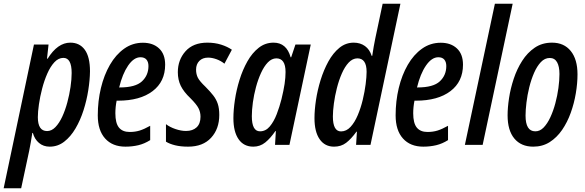

<svg xmlns="http://www.w3.org/2000/svg" viewBox="-71 -780 3153 1034"><path d="M-51.3 233.9 111.8 -540H190.4L182.1 -463.9H185.5Q239.3 -550.3 307.6 -550.3Q357.9 -550.3 385.7 -512Q413.6 -473.6 413.6 -396Q413.1 -349.6 404.5 -294.9Q396 -240.2 378.9 -186.5Q361.8 -132.8 335.7 -88.4Q309.6 -43.9 274.9 -17.1Q240.2 9.8 196.8 9.8Q162.6 9.8 138.9 -10.3Q115.2 -30.3 106 -64H103Q99.1 -37.6 94.7 -12.9Q90.3 11.7 86.4 31.2L43 233.9ZM182.6 -74.2Q207 -74.2 227.5 -95.5Q248 -116.7 264.2 -151.6Q280.3 -186.5 291.5 -228.3Q302.7 -270 308.8 -311.5Q314.9 -353 314.9 -386.7Q314.9 -468.3 270.5 -468.3Q243.7 -468.3 221.9 -444.8Q200.2 -421.4 183.6 -383.5Q167 -345.7 155.8 -302.2Q144.5 -258.8 138.7 -218.3Q132.8 -177.7 132.8 -148.9Q132.8 -74.2 182.6 -74.2Z M604.5 9.8Q534.7 9.8 495.1 -34.2Q455.6 -78.1 455.6 -158.7Q455.6 -235.4 472.4 -305.7Q489.3 -376 521 -430.9Q552.7 -485.8 597.7 -517.8Q642.6 -549.8 698.7 -549.8Q752.9 -549.8 785.6 -519.3Q818.4 -488.8 818.4 -431.6Q818.4 -340.3 750.7 -289.1Q683.1 -237.8 564.5 -237.8H557.1Q550.3 -203.6 550.3 -169.9Q550.3 -116.7 569.6 -93Q588.9 -69.3 627.4 -69.3Q656.7 -69.3 681.2 -76.9Q705.6 -84.5 737.8 -102.5V-25.4Q707 -5.9 674.1 2Q641.1 9.8 604.5 9.8ZM570.8 -309.1H574.2Q658.2 -309.1 693.4 -341.8Q728.5 -374.5 728.5 -424.3Q728.5 -446.3 717.8 -459Q707 -471.7 685.5 -471.7Q649.9 -471.7 619.1 -427Q588.4 -382.3 570.8 -309.1Z M941.9 9.8Q901.9 9.8 872.1 2.4Q842.3 -4.9 822.8 -17.1V-111.3Q843.8 -95.2 874 -85Q904.3 -74.7 930.7 -74.7Q966.8 -74.7 987.8 -94.2Q1008.8 -113.8 1008.8 -151.4Q1008.8 -176.3 998 -197.3Q987.3 -218.3 954.1 -251.5Q918.5 -285.2 902.6 -317.6Q886.7 -350.1 886.7 -391.1Q886.7 -457.5 928 -503.9Q969.2 -550.3 1045.9 -550.3Q1085.9 -550.3 1119.9 -539.6Q1153.8 -528.8 1177.7 -512.2L1137.7 -437Q1117.7 -453.1 1094 -461.4Q1070.3 -469.7 1049.8 -469.7Q1020 -469.7 1002.4 -451.9Q984.9 -434.1 984.9 -404.8Q984.9 -380.4 994.6 -361.3Q1004.4 -342.3 1035.2 -313Q1060.5 -287.6 1077.1 -266.4Q1093.8 -245.1 1101.8 -220.7Q1109.9 -196.3 1109.9 -161.1Q1109.9 -85.9 1065.9 -38.1Q1022 9.8 941.9 9.8Z M1293 9.8Q1241.7 9.8 1213.9 -30.3Q1186 -70.3 1186 -143.6Q1186 -188 1194.1 -241.9Q1202.1 -295.9 1219 -350.1Q1235.8 -404.3 1261.5 -449.7Q1287.1 -495.1 1322.3 -522.7Q1357.4 -550.3 1402.3 -550.3Q1472.2 -550.3 1494.1 -471.7H1497.1L1520 -540H1602.5L1487.8 0H1410.2L1414.6 -74.2H1412.1Q1385.7 -35.6 1357.7 -12.9Q1329.6 9.8 1293 9.8ZM1329.1 -72.8Q1359.9 -72.8 1381.8 -98.9Q1403.8 -125 1419.2 -165Q1434.6 -205.1 1444.8 -245.6Q1456.5 -293.5 1461.7 -328.1Q1466.8 -362.8 1466.8 -392.1Q1466.8 -465.8 1417 -465.8Q1392.1 -465.3 1371.6 -444.1Q1351.1 -422.9 1335 -387.7Q1318.8 -352.5 1307.6 -311Q1296.4 -269.5 1290.8 -228.3Q1285.2 -187 1285.2 -154.3Q1285.2 -72.8 1329.1 -72.8Z M1728 9.8Q1678.2 9.8 1650.4 -30.3Q1622.6 -70.3 1622.6 -143.6Q1622.6 -187 1630.6 -240.7Q1638.7 -294.4 1655.5 -348.9Q1672.4 -403.3 1697.5 -449Q1722.7 -494.6 1756.8 -522.5Q1791 -550.3 1834 -550.3Q1869.1 -550.3 1894.5 -532Q1919.9 -513.7 1930.7 -479H1933.6Q1937.5 -504.9 1941.7 -529.5Q1945.8 -554.2 1950.2 -573.7L1989.7 -759.8H2085.4L1924.3 0H1846.7L1851.1 -70.8H1848.6Q1820.3 -31.7 1793.2 -11Q1766.1 9.8 1728 9.8ZM1765.6 -72.3Q1794.4 -72.3 1816.9 -96.7Q1839.4 -121.1 1855.7 -159.9Q1872.1 -198.7 1882.6 -242.7Q1893.1 -286.6 1898.2 -326.7Q1903.3 -366.7 1903.3 -393.1Q1903.3 -465.8 1853.5 -465.8Q1827.6 -465.3 1806.6 -442.9Q1785.6 -420.4 1769.8 -384Q1753.9 -347.7 1743.2 -305.2Q1732.4 -262.7 1727.1 -222.4Q1721.7 -182.1 1721.7 -152.8Q1721.7 -72.3 1765.6 -72.3Z M2208.5 9.8Q2138.7 9.8 2099.1 -34.2Q2059.6 -78.1 2059.6 -158.7Q2059.6 -235.4 2076.4 -305.7Q2093.3 -376 2125 -430.9Q2156.7 -485.8 2201.7 -517.8Q2246.6 -549.8 2302.7 -549.8Q2356.9 -549.8 2389.6 -519.3Q2422.4 -488.8 2422.4 -431.6Q2422.4 -340.3 2354.7 -289.1Q2287.1 -237.8 2168.5 -237.8H2161.1Q2154.3 -203.6 2154.3 -169.9Q2154.3 -116.7 2173.6 -93Q2192.9 -69.3 2231.4 -69.3Q2260.7 -69.3 2285.2 -76.9Q2309.6 -84.5 2341.8 -102.5V-25.4Q2311 -5.9 2278.1 2Q2245.1 9.8 2208.5 9.8ZM2174.8 -309.1H2178.2Q2262.2 -309.1 2297.4 -341.8Q2332.5 -374.5 2332.5 -424.3Q2332.5 -446.3 2321.8 -459Q2311 -471.7 2289.6 -471.7Q2253.9 -471.7 2223.1 -427Q2192.4 -382.3 2174.8 -309.1Z M2432.6 0 2594.2 -759.8H2689.9L2528.3 0Z M2800.8 9.8Q2735.4 9.8 2699 -33.9Q2662.6 -77.6 2662.6 -158.7Q2662.6 -200.2 2670.4 -251.7Q2678.2 -303.2 2695.6 -355.7Q2712.9 -408.2 2741 -452.1Q2769 -496.1 2808.8 -523.2Q2848.6 -550.3 2901.9 -550.3Q2966.3 -550.3 3002.7 -505.4Q3039.1 -460.4 3039.1 -379.9Q3039.1 -331.1 3030 -277.3Q3021 -223.6 3002.7 -172.6Q2984.4 -121.6 2956.1 -80.3Q2927.7 -39.1 2889.2 -14.6Q2850.6 9.8 2800.8 9.8ZM2811.5 -72.8Q2836.4 -72.3 2856.7 -93.3Q2877 -114.3 2892.8 -148.4Q2908.7 -182.6 2919.7 -223.6Q2930.7 -264.6 2936.3 -305.9Q2941.9 -347.2 2941.9 -381.3Q2941.9 -422.4 2929 -445.1Q2916 -467.8 2889.6 -467.8Q2862.8 -467.8 2841.8 -445.6Q2820.8 -423.3 2805.2 -387.5Q2789.6 -351.6 2779.3 -309.8Q2769 -268.1 2764.2 -227.8Q2759.3 -187.5 2759.3 -157.7Q2759.3 -72.8 2811.5 -72.8Z"/></svg>

Font: Open Sans Condensed SemiBold
Style: Italic
Weight: 600
Width: 3
Italic angle: -12°
Designer: Monotype Design Team
Foundry: Monotype Imaging Inc.
Version: Version 3.000; ttfautohint (v1.8.4)